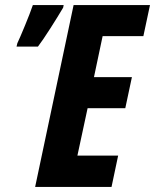

<svg xmlns="http://www.w3.org/2000/svg" viewBox="-20 -734 609 754"><path d="M269 -714H569L543 -592H383L349 -431H498L472 -309H324L284 -123H444L418 0H118ZM48 -564Q58 -585 78 -633.5Q98 -682 109 -714H230L228 -704Q208 -670 178 -623Q148 -576 129 -551H45Z"/></svg>

Font: Noto Sans Display Ex Bold Cond
Style: Italic
Weight: 800
Width: 3
Italic angle: -12°
Designer: Monotype Design team
Foundry: Monotype Imaging Inc.
Version: Version 1.000